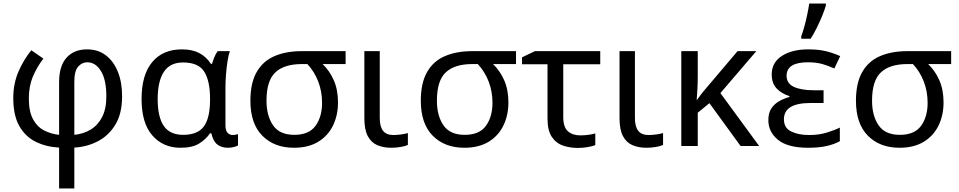

<svg xmlns="http://www.w3.org/2000/svg" viewBox="-20 -825 5419 1085"><path d="M157 -541 225 -494Q188 -445 165.5 -391.5Q143 -338 143 -268Q143 -195 166.5 -151.5Q190 -108 229 -88Q268 -68 314 -63V-361Q314 -452 356 -499Q398 -546 472 -546Q534 -546 578 -512.5Q622 -479 646 -419.5Q670 -360 670 -281Q670 -184 632.5 -121.5Q595 -59 533.5 -27Q472 5 400 9V240H314V9Q240 5 181.5 -24Q123 -53 89 -113Q55 -173 55 -271Q55 -352 84 -419.5Q113 -487 157 -541ZM473 -473Q444 -473 422 -449Q400 -425 400 -362V-63Q451 -68 492 -92.5Q533 -117 557 -163.5Q581 -210 581 -280Q581 -374 550.5 -423.5Q520 -473 473 -473Z M1000 10Q902 10 841 -59.5Q780 -129 780 -266Q780 -402 840 -474Q900 -546 1008 -546Q1067 -546 1106.5 -525Q1146 -504 1172 -464H1178Q1183 -481 1191 -501Q1199 -521 1210 -536H1279Q1271 -514 1265.5 -478Q1260 -442 1257 -402Q1254 -362 1254 -326V-118Q1254 -87 1266 -74.5Q1278 -62 1295 -62Q1303 -62 1312 -64Q1321 -66 1325 -67V-3Q1317 2 1301 6Q1285 10 1269 10Q1232 10 1208.5 -8Q1185 -26 1174 -72H1167Q1144 -38 1105.5 -14Q1067 10 1000 10ZM1015 -63Q1097 -63 1132 -110.5Q1167 -158 1167 -261V-267Q1167 -367 1134.5 -419.5Q1102 -472 1014 -472Q941 -472 906 -419Q871 -366 871 -265Q871 -164 905.5 -113.5Q940 -63 1015 -63Z M1890 -246Q1890 -174 1862 -116Q1834 -58 1778.5 -24Q1723 10 1641 10Q1530 10 1462.5 -58Q1395 -126 1395 -256Q1395 -356 1430.5 -418Q1466 -480 1531.5 -508Q1597 -536 1686 -536H1933V-463H1803Q1842 -426 1866 -372Q1890 -318 1890 -246ZM1486 -256Q1486 -171 1523 -117Q1560 -63 1643 -63Q1726 -63 1763 -114Q1800 -165 1800 -244Q1800 -308 1778.5 -364Q1757 -420 1717 -463H1686Q1586 -463 1536 -416Q1486 -369 1486 -256Z M2126 -536V-158Q2126 -110 2144.5 -86Q2163 -62 2203 -62Q2225 -62 2248.5 -65.5Q2272 -69 2285 -73V-6Q2271 1 2244 5.5Q2217 10 2191 10Q2147 10 2112.5 -4.5Q2078 -19 2058.5 -55.5Q2039 -92 2039 -157V-536Z M2853 -246Q2853 -174 2825 -116Q2797 -58 2741.5 -24Q2686 10 2604 10Q2493 10 2425.5 -58Q2358 -126 2358 -256Q2358 -356 2393.5 -418Q2429 -480 2494.5 -508Q2560 -536 2649 -536H2896V-463H2766Q2805 -426 2829 -372Q2853 -318 2853 -246ZM2449 -256Q2449 -171 2486 -117Q2523 -63 2606 -63Q2689 -63 2726 -114Q2763 -165 2763 -244Q2763 -308 2741.5 -364Q2720 -420 2680 -463H2649Q2549 -463 2499 -416Q2449 -369 2449 -256Z M3372 -536V-462H3163V-164Q3163 -106 3189.5 -83Q3216 -60 3259 -60Q3281 -60 3304.5 -63Q3328 -66 3344 -71V-5Q3330 1 3302.5 6Q3275 11 3246 11Q3200 11 3161 -2.5Q3122 -16 3098 -52Q3074 -88 3074 -155V-462H2930V-501L3003 -536Z M3568 -536V-158Q3568 -110 3586.5 -86Q3605 -62 3645 -62Q3667 -62 3690.5 -65.5Q3714 -69 3727 -73V-6Q3713 1 3686 5.5Q3659 10 3633 10Q3589 10 3554.5 -4.5Q3520 -19 3500.5 -55.5Q3481 -92 3481 -157V-536Z M4254 -536 4051 -299 4270 0H4165L3989 -242L3923 -188V0H3830V-536H3923V-397Q3923 -357 3921 -319Q3919 -281 3917 -261H3919Q3928 -274 3938.5 -287.5Q3949 -301 3958 -312L4148 -536Z M4634 -315V-243H4561Q4410 -243 4410 -151Q4410 -102 4451 -82Q4492 -62 4552 -62Q4607 -62 4650 -75Q4693 -88 4726 -104V-27Q4695 -10 4652 0Q4609 10 4547 10Q4432 10 4377 -34.5Q4322 -79 4322 -146Q4322 -186 4338.5 -211.5Q4355 -237 4382 -252.5Q4409 -268 4441 -277V-282Q4396 -296 4368.5 -325.5Q4341 -355 4341 -404Q4341 -472 4398.5 -509Q4456 -546 4547 -546Q4605 -546 4646.5 -536Q4688 -526 4728 -508L4695 -438Q4662 -453 4627.5 -463Q4593 -473 4546 -473Q4425 -473 4425 -397Q4425 -353 4466.5 -334Q4508 -315 4578 -315ZM4508 -606V-620Q4517 -644 4526 -677Q4535 -710 4542 -744Q4549 -778 4553 -805H4647V-794Q4641 -772 4627.5 -738.5Q4614 -705 4596.5 -669.5Q4579 -634 4561 -606Z M5312 -246Q5312 -174 5284 -116Q5256 -58 5200.5 -24Q5145 10 5063 10Q4952 10 4884.5 -58Q4817 -126 4817 -256Q4817 -356 4852.5 -418Q4888 -480 4953.5 -508Q5019 -536 5108 -536H5355V-463H5225Q5264 -426 5288 -372Q5312 -318 5312 -246ZM4908 -256Q4908 -171 4945 -117Q4982 -63 5065 -63Q5148 -63 5185 -114Q5222 -165 5222 -244Q5222 -308 5200.5 -364Q5179 -420 5139 -463H5108Q5008 -463 4958 -416Q4908 -369 4908 -256Z"/></svg>

Font: Apis
Style: Regular
Weight: 400
Designer: Monotype Design Team
Foundry: Monotype Imaging Inc.
Version: Version 2.000; build 0001